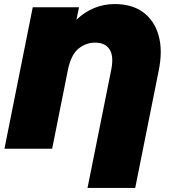

<svg xmlns="http://www.w3.org/2000/svg" viewBox="-20 -736 846 950"><path d="M548 -716Q632 -716 687.5 -676Q743 -636 764.5 -561.5Q786 -487 765 -385L649 194H413L530 -389Q544 -457 522.5 -491Q501 -525 450 -525Q404 -525 367.5 -494.5Q331 -464 316 -390L238 0H2L142 -700H371L358 -638Q397 -676 445.5 -696Q494 -716 548 -716Z"/></svg>

Font: Montserrat Black
Style: Italic
Weight: 900
Italic angle: -11.3°
Designer: Julieta Ulanovsky
Foundry: Julieta Ulanovsky
Version: Version 9.000; ttfautohint (v1.8.4.7-5d5b)